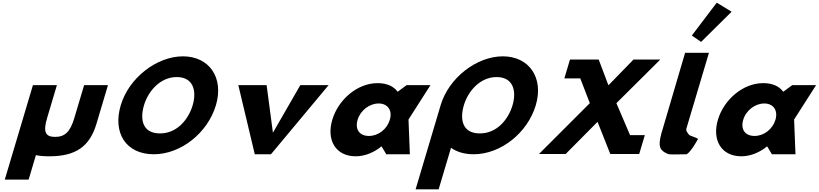

<svg xmlns="http://www.w3.org/2000/svg" viewBox="-20 -1145 6077 1425"><path d="M402.3 -513H224.3L15.5 188H192.5L246.5 6.6C274.8 12.3 307.9 15 346 15C538 15 644.6 -54 695.8 -226L781.3 -513H604.3L531.6 -269C501.5 -168 462.9 -129 388.9 -129C314.9 -129 299.5 -168 329.6 -269Z M876.2 -363.9C815.2 -159.1 914.1 -0.1 1121.5 -0.1C1322.9 -0.1 1521.5 -159.1 1582.5 -363.9C1643.5 -568.8 1532.5 -726.9 1337.9 -726.9C1144.9 -726.9 937.2 -568.8 876.2 -363.9ZM1048.7 -363.9C1079.9 -468.5 1168.8 -573 1292 -573C1416.1 -573 1441.1 -468.5 1410 -363.9C1378.9 -259.4 1295 -154.8 1167.5 -154.8C1036.6 -154.8 1017.6 -259.4 1048.7 -363.9Z M1958.8 -513H1748.8L1871 0H1991L2418.8 -513H2208.8L2005.6 -160Z M2446.2 -256C2401.6 -106 2470.5 15 2620.5 15C2690.5 15 2759.8 -16 2810.3 -58H2812.3L2847 0H3022L3011.8 -258L3174.8 -513H2997.8L2931.2 -464C2901.4 -505 2851.2 -528 2782.2 -528C2632.2 -528 2490.9 -406 2446.2 -256ZM2634.2 -256C2655.4 -327 2723.3 -377 2790.3 -377C2856.3 -377 2894.4 -327 2873.2 -256C2852.4 -186 2787.5 -136 2718.5 -136C2646.5 -136 2613.4 -186 2634.2 -256Z M3422.7 -363.9C3453.9 -468.5 3542.8 -573 3666 -573C3790.1 -573 3815.1 -468.5 3784 -363.9C3752.9 -259.4 3669 -154.8 3541.5 -154.8C3410.6 -154.8 3391.6 -259.4 3422.7 -363.9ZM3250.2 -363.9C3249 -359.8 3247.8 -355.7 3246.7 -351.7L3064.6 260H3235.6L3327.3 -48.1C3370.3 -17.5 3427 -0.1 3495.5 -0.1C3696.9 -0.1 3895.5 -159.1 3956.5 -363.9C4017.5 -568.8 3906.5 -726.9 3711.9 -726.9C3518.9 -726.9 3311.2 -568.8 3250.2 -363.9Z M4765.8 -141.9H4656.3L4554.8 -379.3L4880.7 -703.1H4681.8L4495.7 -511.9L4423.4 -703.1H4233L4233.1 -703H4210.3L4168.6 -563H4286.9L4357.6 -379.3L3980 -1.9H4178.1L4414.9 -240.7L4509.6 -1.9H4511.1H4716.1H4724.1Z M5114.7 -881.2 5183.5 -834.1 5410 -1058 5299.7 -1125.2ZM5064.7 -753H5241.7L5074.4 -191C5069.2 -173 5081.8 -161.8 5093.6 -145C5100 -135.7 5155.3 -124 5160.1 -113C5160.1 -113 5111.7 -21.3 5076.6 0C4992.5 0 4952.3 4.3 4935.4 -3C4875.5 -28.9 4863.6 -57.6 4887.1 -148L4886.6 -148L4892.1 -166.5C4895 -176.7 4898.2 -187.5 4901.8 -199L4902.1 -200Z M5308.2 -256C5263.6 -106 5332.5 15 5482.5 15C5552.5 15 5621.8 -16 5672.3 -58H5674.3L5709 0H5884L5873.8 -258L6036.8 -513H5859.8L5793.2 -464C5763.4 -505 5713.2 -528 5644.2 -528C5494.2 -528 5352.9 -406 5308.2 -256ZM5496.2 -256C5517.4 -327 5585.3 -377 5652.3 -377C5718.3 -377 5756.4 -327 5735.2 -256C5714.4 -186 5649.5 -136 5580.5 -136C5508.5 -136 5475.4 -186 5496.2 -256Z"/></svg>

Font: Hussar
Style: BdOblThree
Weight: 700
Foundry: Cannot Into Space Fonts
Version: Version 2.00